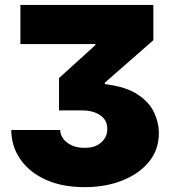

<svg xmlns="http://www.w3.org/2000/svg" viewBox="-20 -566 691 777"><path d="M25.4 -40H223.6Q225.1 -8.3 253.2 12.2Q281.2 32.7 322.3 32.2Q364.7 32.7 389.6 10.5Q414.6 -11.7 414.1 -43.9Q414.6 -80.1 385.3 -99.9Q356 -119.6 310.5 -119.1H218.8V-250L366.2 -383.8V-387.7H62.5V-545.9H600.6V-403.3L404.3 -231.4V-225.6Q490.2 -215.3 537.8 -183.3Q585.4 -151.4 604.2 -109.6Q623 -67.9 623 -27.3Q623 39.1 583.3 88.1Q543.5 137.2 475.3 164.3Q407.2 191.4 322.3 191.4Q232.4 191.4 166 161.6Q99.6 131.8 63 79.6Q26.4 27.3 25.4 -40Z"/></svg>

Font: Inter Tight Black
Style: Regular
Weight: 900
Designer: Rasmus Andersson
Foundry: rsms
Version: Version 3.004; ttfautohint (v1.8.4.7-5d5b)